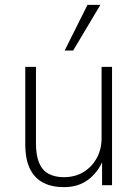

<svg xmlns="http://www.w3.org/2000/svg" viewBox="-20 -762 568 790"><path d="M243 8Q193 8 157.5 -10.5Q122 -29 103 -68Q84 -107 84 -168V-487H128V-171Q128 -124 140.5 -93Q153 -62 179 -47.5Q205 -33 243 -33Q288 -33 322.5 -53.5Q357 -74 377.5 -110.5Q398 -147 398 -194V-487H441V0H400V-106H405Q385 -55 344 -23.5Q303 8 243 8ZM246 -554 340 -742H393L281 -554Z"/></svg>

Font: Nunito Sans 10pt SemiCondensed ExtraLight
Style: Regular
Weight: 250
Width: 4
Designer: Vernon Adams
Foundry: Vernon Adams
Version: Version 3.101;gftools[0.9.27]